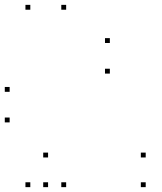

<svg xmlns="http://www.w3.org/2000/svg" viewBox="-28 -760 668 790"><path d="M11.7 -382.2V-402.2H-8.3V-382.2ZM11.7 -256.4V-276.4H-8.3V-256.4ZM424 -457.2V-477.2H404V-457.2ZM424 -583.1V-603.1H404V-583.1ZM244.2 -720V-740H224.2V-720ZM96.7 -720V-740H76.7V-720ZM96.7 10V-10H76.7V10ZM244.2 10V-10H224.2V10ZM169.8 -112.1V-132.1H149.8V-112.1ZM169.8 10V-10H149.8V10ZM571.5 10V-10H551.5V10ZM571.5 -112.1V-132.1H551.5V-112.1Z"/></svg>

Font: Monaspace Neon Dots Var
Style: Regular
Weight: 400
Designer: Riley Cran and the Lettermatic Team
Version: Version 1.100 (Monaspace Neon Dots)